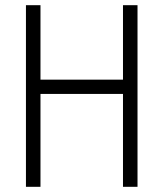

<svg xmlns="http://www.w3.org/2000/svg" viewBox="-20 -720 621 740"><path d="M510 0V-700H454V-413H136V-700H80V0H136V-358H454V0Z"/></svg>

Font: Advent Pro
Style: Regular
Weight: 400
Designer: Andreas Kalpakidis
Foundry: Andreas Kalpakidis
Version: Version 2.002 2008